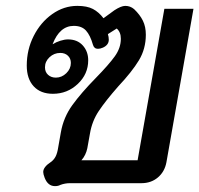

<svg xmlns="http://www.w3.org/2000/svg" viewBox="-20 -623 678 653"><path d="M167 10Q143 10 132 -18Q127 -31 127 -38Q127 -55 153 -72Q163 -79 169 -90.5Q175 -102 178 -122L187 -173Q196 -224 226 -265.5Q256 -307 306 -358Q350 -403 370.5 -431.5Q391 -460 391 -491Q391 -514 377 -526L347 -507Q350 -497 350 -488Q350 -470 330 -461Q321 -457 313 -457Q300 -457 296 -471Q287 -503 272.5 -519Q258 -535 231 -535Q183 -535 159 -473H160Q171 -480 185.5 -484.5Q200 -489 211 -489Q243 -489 261.5 -468.5Q280 -448 280 -418Q280 -371 244.5 -337.5Q209 -304 160 -304Q118 -304 94.5 -329.5Q71 -355 71 -400Q71 -454 94.5 -500.5Q118 -547 157.5 -575Q197 -603 243 -603Q276 -603 296 -592.5Q316 -582 332 -561L369 -588Q392 -603 406 -603Q423 -603 436 -592Q456 -573 466 -552.5Q476 -532 476 -505Q476 -457 452.5 -418Q429 -379 382 -329Q339 -280 316 -245.5Q293 -211 286 -169L277 -119Q272 -95 257 -78H448L539 -593H638L546 -71Q540 -39 517 -19.5Q494 0 461 0H218Q201 0 185 6Q178 10 167 10ZM221 -409Q221 -424 211 -433.5Q201 -443 185 -443Q164 -443 148.5 -428.5Q133 -414 133 -394Q133 -378 143.5 -368.5Q154 -359 170 -359Q190 -359 205.5 -374Q221 -389 221 -409Z"/></svg>

Font: Niramit Medium
Style: Italic
Weight: 500
Italic angle: -10°
Designer: Katatrad Aksorn Co.,Ltd.
Foundry: Cadson Demak Co.,Ltd.
Version: Version 1.000; ttfautohint (v1.6)